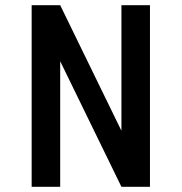

<svg xmlns="http://www.w3.org/2000/svg" viewBox="-20 -720 700 740"><path d="M448 0H558V-700H448V-216L212 -700H102V0H212V-484Z"/></svg>

Font: Uncut Plan8
Style: Regular
Weight: 400
Designer: Kasper Nordkvist
Foundry: UNCUT.wtf
Version: Version 1.002;Glyphs 3.1.2 (3151)